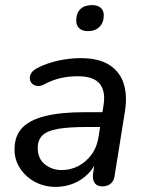

<svg xmlns="http://www.w3.org/2000/svg" viewBox="-20 -724 573 753"><path d="M198 9Q155 9 118.5 -10Q82 -29 59.5 -62.5Q37 -96 37 -138Q37 -190 66 -221.5Q95 -253 156 -268.5Q217 -284 312 -284H393L384 -226H322Q249 -226 207 -218.5Q165 -211 146.5 -193Q128 -175 128 -144Q128 -102 156 -79.5Q184 -57 222 -57Q257 -57 287.5 -73Q318 -89 339.5 -118.5Q361 -148 367 -190L386 -311Q395 -366 371 -395.5Q347 -425 285 -425Q250 -425 217 -417.5Q184 -410 151 -392Q137 -385 125 -387Q113 -389 105.5 -396.5Q98 -404 97 -415Q96 -426 102.5 -437Q109 -448 126 -457Q165 -477 209.5 -486.5Q254 -496 296 -496Q367 -496 408.5 -469.5Q450 -443 465 -396.5Q480 -350 470 -287L430 -38Q428 -16 415 -4.5Q402 7 381 7Q361 7 351.5 -6Q342 -19 345 -44L357 -121L365 -109Q352 -69 325.5 -42.5Q299 -16 266 -3.5Q233 9 198 9ZM325 -602Q303 -602 291 -613Q279 -624 279 -643Q279 -673 295.5 -688.5Q312 -704 341 -704Q363 -704 375 -693.5Q387 -683 387 -664Q387 -636 370.5 -619Q354 -602 325 -602Z"/></svg>

Font: Nunito Medium
Style: Italic
Weight: 500
Designer: Vernon Adams
Foundry: Vernon Adams
Version: Version 3.601